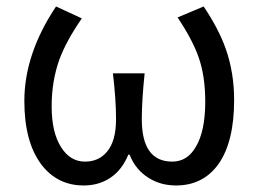

<svg xmlns="http://www.w3.org/2000/svg" viewBox="-20 -564 804 597"><path d="M240.2 12.7Q158.2 12.7 108.4 -52.7Q55.7 -123 55.7 -250Q55.7 -396.5 154.3 -543.9L234.4 -506.8Q186.5 -437.5 165 -379.9Q140.6 -312.5 140.6 -233.4Q140.6 -152.3 169.9 -106.4Q198.2 -61.5 244.1 -61.5Q286.1 -61.5 311.5 -90.8Q340.8 -124 340.8 -193.4Q340.8 -254.9 331.1 -335.9H429.7Q420.9 -251 420.9 -193.4Q420.9 -61.5 515.6 -61.5Q562.5 -61.5 588.9 -107.4Q618.2 -156.2 618.2 -248Q618.2 -327.1 597.7 -385.7Q579.1 -439.5 532.2 -509.8L613.3 -543.9Q660.2 -473.6 681.6 -413.1Q708 -338.9 708 -252.9Q708 -123 659.2 -53.7Q611.3 12.7 527.3 12.7Q479.5 12.7 442.4 -10.7Q402.3 -35.2 382.8 -83H378.9Q359.4 -35.2 322.3 -10.7Q287.1 12.7 240.2 12.7Z"/></svg>

Font: Bpmf GenYo Gothic R
Style: R
Weight: 400
Foundry: But Ko
Version: Version 1.320